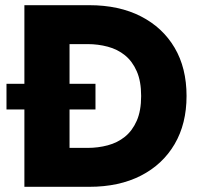

<svg xmlns="http://www.w3.org/2000/svg" viewBox="-20 -720 773 740"><path d="M5 -298H348V-397H5ZM74 -700V0H248V-700ZM324 0Q439 0 523 -43Q607 -86 653 -164.5Q699 -243 699 -350Q699 -458 653 -536Q607 -614 523 -657Q439 -700 324 -700H186V-550H318Q358 -550 395.5 -540Q433 -530 461.5 -507Q490 -484 507 -445.5Q524 -407 524 -350Q524 -293 507 -254.5Q490 -216 461.5 -193Q433 -170 395.5 -160Q358 -150 318 -150H186V0Z"/></svg>

Font: Jost
Style: Bold
Weight: 700
Version: Version 3.710